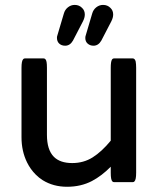

<svg xmlns="http://www.w3.org/2000/svg" viewBox="-20 -730 635 767"><path d="M65.9 -181.6V-459Q65.9 -487.3 72.8 -493.7Q75.2 -496.6 79.1 -496.6H154.3Q158.2 -496.6 160.6 -494.1Q163.1 -491.7 164.1 -489Q165 -486.3 166 -482.4Q167.5 -474.1 167.5 -459V-191.4Q167.5 -131.3 195.3 -103.5Q220.2 -78.6 268.6 -78.6Q314 -78.6 350.1 -101.3Q386.2 -124 422.4 -168V-459Q422.4 -483.9 427.2 -491.7Q430.2 -496.6 435.5 -496.6H510.7Q514.6 -496.6 517.6 -493.4Q520.5 -490.2 522 -484.4Q523.9 -474.1 523.9 -459V-40Q523.9 -11.7 517.1 -5.4Q514.6 -2.4 510.7 -2.4H435.5Q431.6 -2.4 428.7 -5.4Q422.4 -11.7 422.4 -40V-64Q386.2 -27.3 347.2 -6.8Q303.2 16.1 248 16.1Q192.9 16.1 150.4 -10.3Q135.7 -19.5 122.6 -32.7Q101.6 -53.7 87.9 -81.5Q65.9 -126.5 65.9 -181.6ZM384.8 -567.9Q373 -547.4 353.5 -547.4Q339.8 -547.4 330.3 -555.7Q320.8 -564 320.8 -578.1Q320.8 -584.5 322.3 -587.9L348.1 -675.3Q352.5 -691.4 364.7 -700.9Q377 -710.4 391.6 -710.4Q409.7 -710.4 421.4 -698.2Q432.1 -688 432.1 -671.9Q432.1 -659.7 424.8 -645ZM207.5 -579.1Q207.5 -584.5 209 -587.9L234.9 -675.3Q239.3 -691.4 251.5 -700.9Q263.7 -710.4 278.3 -710.4Q296.4 -710.4 308.1 -698.2Q318.8 -688 318.8 -671.9Q318.8 -659.7 311.5 -645L271.5 -567.9Q259.8 -547.4 240.2 -547.4Q225.1 -547.4 215.8 -556.6Q207.5 -564.9 207.5 -579.1Z"/></svg>

Font: YuPearl-Medium
Style: Medium
Weight: 500
Designer: Max Yao
Foundry: Max-Everyday
Version: Version 1.011; ttfautohint (v1.8.3)